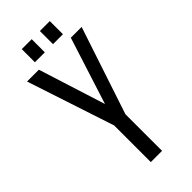

<svg xmlns="http://www.w3.org/2000/svg" viewBox="-262 -879 930 930"><g transform="rotate(-45 203.0 -414.5)"><path d="M109 -829V-739H177V-829ZM233 -829V-739H301V-829ZM164 0H241V-251L390 -700H316L206 -356L97 -700H16L164 -251Z"/></g></svg>

Font: VL Bebas Neue Regular
Style: Regular
Weight: 400
Designer: Ryoichi Tsunekawa
Foundry: Ryoichi Tsunekawa
Version: Version 001.003